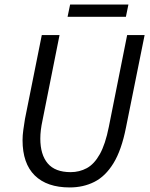

<svg xmlns="http://www.w3.org/2000/svg" viewBox="-20 -810 656 842"><path d="M285.8 12Q185.9 12 132.4 -40.6Q78.9 -93.3 78.9 -195.3Q78.9 -216.6 82.2 -239.9Q85.4 -263.1 89.4 -287.8L163.3 -656.3H241.1L166.2 -281Q161.4 -258.9 159.1 -239.5Q156.8 -220.1 156.8 -202.1Q156.8 -131.8 189.3 -93.4Q221.8 -55.1 289.8 -55.1Q328.3 -55.1 360.7 -72.6Q393.2 -90.2 417.6 -133.7Q442.1 -177.1 457.3 -253.9L537.6 -656.3H614.2L532.5 -250.9Q512.9 -151.6 477.6 -94.2Q442.3 -36.7 393.8 -12.4Q345.4 12 285.8 12ZM276.3 -736.2 287.5 -790.2H543.2L532.1 -736.2Z"/></svg>

Font: Source Sans 3
Style: Italic
Weight: 200
Italic angle: -11°
Designer: Paul D. Hunt
Foundry: Adobe
Version: Version 3.046;hotconv 1.0.118;makeotfexe 2.5.65603